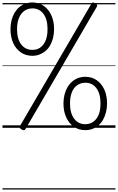

<svg xmlns="http://www.w3.org/2000/svg" viewBox="-20 -1035 955 1555"><path d="M242 -583Q189 -583 149 -610.5Q109 -638 87 -686.5Q65 -735 65 -799Q65 -838 73.5 -871Q82 -904 97.5 -930.5Q113 -957 135 -976Q157 -995 184 -1005Q211 -1015 242 -1015Q294 -1015 333.5 -988Q373 -961 395.5 -912Q418 -863 418 -799Q418 -761 409.5 -727.5Q401 -694 386 -667.5Q371 -641 349 -622.5Q327 -604 300 -593.5Q273 -583 242 -583ZM242 -631Q265 -631 284 -638Q303 -645 318 -659.5Q333 -674 344 -694.5Q355 -715 360 -741.5Q365 -768 365 -799Q365 -878 332 -922.5Q299 -967 242 -967Q219 -967 200 -959.5Q181 -952 166 -938Q151 -924 140 -903.5Q129 -883 123.5 -857Q118 -831 118 -799Q118 -720 151.5 -675.5Q185 -631 242 -631ZM186 11Q181 19 173.5 19.5Q166 20 154 13Q142 6 139.5 0Q137 -6 142 -15L721 -1006Q725 -1014 732.5 -1014.5Q740 -1015 752 -1008Q763 -1001 766 -994.5Q769 -988 764 -980ZM671 19Q618 19 578 -8.5Q538 -36 516 -85Q494 -134 494 -197Q494 -235 502.5 -268.5Q511 -302 526.5 -328.5Q542 -355 564 -374Q586 -393 613 -403Q640 -413 671 -413Q723 -413 762.5 -386Q802 -359 824.5 -310.5Q847 -262 847 -197Q847 -159 838.5 -126Q830 -93 815 -66Q800 -39 778 -20Q756 -1 729 9Q702 19 671 19ZM671 -29Q694 -29 713 -36.5Q732 -44 747 -58Q762 -72 773 -92.5Q784 -113 789 -139.5Q794 -166 794 -197Q794 -276 761 -320.5Q728 -365 671 -365Q648 -365 629 -357.5Q610 -350 594.5 -336.5Q579 -323 568.5 -302.5Q558 -282 552.5 -255.5Q547 -229 547 -197Q547 -119 580.5 -74Q614 -29 671 -29ZM0 490H915V500H0ZM0 -20H915V0H0ZM0 -505H915V-500H0ZM0 -1010H915V-1000H0Z"/></svg>

Font: Playwrite NG Modern Guides
Style: Regular
Weight: 400
Designer: Veronika Burian, José Scaglione
Foundry: TypeTogether
Version: Version 1.003